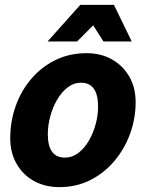

<svg xmlns="http://www.w3.org/2000/svg" viewBox="-20 -755 606 787"><path d="M22 -188Q22 -257 44 -319.5Q66 -382 107.5 -431Q149 -480 206.5 -508.5Q264 -537 335 -537Q394 -537 439 -511.5Q484 -486 510 -441Q536 -396 536 -336Q536 -271 514 -209Q492 -147 450.5 -97Q409 -47 351.5 -17.5Q294 12 223 12Q165 12 119.5 -13Q74 -38 48 -83.5Q22 -129 22 -188ZM176 -205Q176 -109 246 -109Q276 -109 301 -128Q326 -147 344 -178Q362 -209 372 -245.5Q382 -282 382 -318Q382 -416 312 -416Q282 -416 257 -396.5Q232 -377 214 -346Q196 -315 186 -278Q176 -241 176 -205ZM175 -585 309 -735H447L520 -585H404L362 -651L296 -585Z"/></svg>

Font: Radio Canada
Style: Bold Italic
Weight: 700
Italic angle: -12°
Designer: Charles Daoud, Etienne Aubert Bonn, Alexandre Saumier Demers, Jacques Le Bailly
Foundry: Radio-Canada
Version: Version 2.104; ttfautohint (v1.8.4.7-5d5b);gftools[0.9.28.de